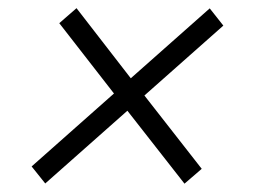

<svg xmlns="http://www.w3.org/2000/svg" viewBox="-20 -496 627 468"><path d="M57.1 -90.3 257.8 -268.1 124.5 -439.5 166.5 -476.1 298.8 -305.2 491.2 -475.6 524.4 -433.6 332 -263.2 471.7 -84.5 429.7 -48.3 290.5 -226.1 90.3 -48.8Z"/></svg>

Font: TypoPRO Roboto Mono
Style: Italic
Weight: 300
Designer: Google
Version: Version 2.000986; 2015; ttfautohint (v1.3)